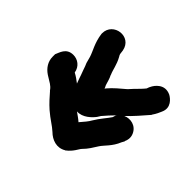

<svg xmlns="http://www.w3.org/2000/svg" viewBox="-101 -567 615 615"><g transform="rotate(-45 207.0 -259.0)"><path d="M360 -388C323 -383 302 -368 282 -362L260 -356C254 -353 245 -350 239 -348L220 -341C212 -338 204 -336 192 -331C199 -340 207 -351 212 -361C236 -365 249 -384 249 -404C249 -436 221 -441 209 -447H198C176 -447 158 -435 146 -417C132 -395 129 -386 116 -377H115V-376C100 -363 84 -349 70 -333C50 -310 41 -292 27 -277C9 -259 -1 -232 14 -207V-206L15 -205C30 -185 49 -178 55 -172C70 -157 83 -150 100 -139C114 -130 130 -109 160 -97L169 -92H171C177 -89 190 -85 204 -91C230 -102 235 -130 226 -150C246 -129 268 -110 289 -92L290 -91H291C304 -82 314 -78 321 -75C351 -61 370 -86 376 -97C392 -131 362 -152 351 -157C346 -160 341 -161 339 -162C330 -169 319 -180 309 -190C302 -197 295 -202 292 -206C280 -220 265 -239 246 -255C246 -255 246 -254 243 -257C244 -257 250 -260 254 -262C263 -265 277 -268 288 -274H289C304 -281 325 -283 348 -296C356 -301 356 -300 371 -302C425 -312 414 -388 363 -388ZM208 -170 207 -171 197 -174C183 -183 165 -200 143 -213C132 -219 122 -228 108 -240C117 -250 123 -260 129 -268C127 -241 150 -219 162 -210C166 -207 169 -206 173 -203C185 -193 198 -181 210 -169C209 -169 209 -170 208 -170Z"/></g></svg>

Font: Stray Cat
Style: Blk
Weight: 900
Version: Version 1.0